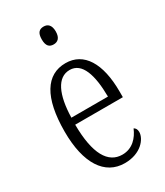

<svg xmlns="http://www.w3.org/2000/svg" viewBox="-189 -825 786 914"><g transform="rotate(-30 203.5 -368.5)"><path d="M208 -649C229 -649 247 -661 247 -698C247 -735 229 -747 208 -747C185 -747 170 -735 170 -698C170 -661 185 -649 208 -649ZM219 10C309 10 352 -48 352 -85C352 -100 345 -109 337 -113C319 -70 285 -31 229 -31C151 -31 106 -106 105 -267H367V-298C367 -454 311 -544 211 -544C105 -544 45 -451 45 -263C45 -89 109 10 219 10ZM307 -305H106C109 -430 144 -506 212 -506C280 -506 306 -424 307 -305Z"/></g></svg>

Font: Noto Serif Georgian ExtraCondensed Light
Style: Regular
Weight: 300
Width: 2
Designer: Monotype Design Team, Akaki Razmadze
Foundry: Google LLC
Version: Version 2.003